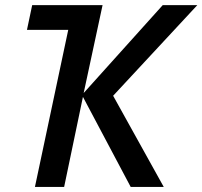

<svg xmlns="http://www.w3.org/2000/svg" viewBox="-20 -734 795 754"><path d="M248 -616.7H85.9L106.4 -713.9H382.8L308.6 -368.7L619.1 -713.9H754.9L424.3 -357.9L623 0H493.2L305.7 -353.5L231.9 0H117.2Z"/></svg>

Font: Viking Open Sans Light
Style: Bold Italic
Weight: 600
Italic angle: -12°
Foundry: Ascender Corporation
Version: Version 2.000